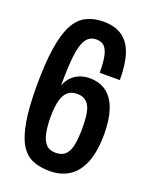

<svg xmlns="http://www.w3.org/2000/svg" viewBox="-135 -773 677 859"><g transform="rotate(20 203.5 -343.5)"><path d="M208 12Q161 12 126.5 -2.5Q92 -17 69.5 -54Q47 -91 35.5 -157Q24 -223 24 -325Q24 -436 35.5 -508.5Q47 -581 69.5 -622.5Q92 -664 127 -681.5Q162 -699 209 -699Q263 -699 298 -674.5Q333 -650 349 -601Q365 -552 365 -478H269Q269 -526 263 -555.5Q257 -585 243.5 -599Q230 -613 205 -613Q172 -613 155 -586Q138 -559 132 -504Q126 -449 126 -365Q136 -392 153.5 -408.5Q171 -425 192 -432.5Q213 -440 235 -440Q285 -440 317.5 -415Q350 -390 366 -342.5Q382 -295 382 -227Q382 -145 361 -92Q340 -39 301 -13.5Q262 12 208 12ZM205 -74Q237 -74 253.5 -92Q270 -110 275.5 -143.5Q281 -177 281 -221Q281 -262 275.5 -292Q270 -322 253.5 -338.5Q237 -355 207 -355Q178 -355 161 -338.5Q144 -322 137 -291Q130 -260 130 -218Q130 -175 136.5 -142.5Q143 -110 159 -92Q175 -74 205 -74Z"/></g></svg>

Font: Archivo SemiBold ExtraCondensed
Style: Regular
Weight: 600
Width: 2
Version: Version 2.001